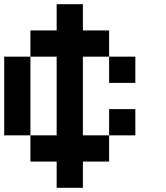

<svg xmlns="http://www.w3.org/2000/svg" viewBox="-20 -895 790 915"><path d="M0 -250V-625H125V-250ZM250 -125H125V-250H250V-625H125V-750H250V-875H375V-750H500V-625H375V-250H500V-125H375V0H250ZM500 -250V-375H625V-250ZM500 -625H625V-500H500Z"/></svg>

Font: Galmuri7 Regular
Style: Regular
Weight: 400
Designer: Lee Minseo (quiple)
Version: Version 2.399;hotconv 1.1.1;makeotfexe 2.6.0 DEVELOPMENT